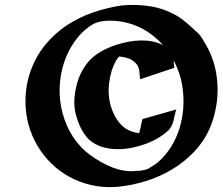

<svg xmlns="http://www.w3.org/2000/svg" viewBox="-20 -744 902 778"><path d="M475.1 -722.2Q537.6 -727.5 595 -717.5Q652.3 -707.5 706.1 -674.3Q713.9 -669.4 723.9 -661.4Q733.9 -653.3 743.2 -645.3Q752.4 -637.2 759.5 -630.6Q766.6 -624 768.6 -622.1Q776.4 -615.2 781.5 -610.6Q786.6 -606 791 -600.1Q795.4 -594.2 801 -585.4Q806.6 -576.7 815.4 -561Q832 -532.2 843.3 -498.5Q854 -466.3 858.4 -431.2Q862.8 -396 861.3 -362.3Q859.9 -327.6 851.3 -290.3Q842.8 -252.9 828.6 -221.2Q804.7 -168.5 765.4 -127.7Q726.1 -86.9 677.2 -57.6Q628.4 -28.3 573.5 -11Q518.6 6.3 463.4 12.2Q414.1 17.6 367.9 9.5Q321.8 1.5 280.8 -17.6Q239.7 -36.6 205.3 -65.9Q170.9 -95.2 145 -132.6Q119.1 -169.9 103.3 -214.4Q87.4 -258.8 84 -308.6Q81.5 -346.2 86.4 -383.5Q91.3 -420.9 104 -456.1Q126 -517.1 163.8 -563Q201.7 -608.9 250.7 -641.4Q299.8 -673.8 357.2 -693.6Q414.6 -713.4 475.1 -722.2ZM402.8 -659.2Q391.1 -657.7 380.1 -655Q369.1 -652.3 358.4 -647Q326.2 -627.9 302.2 -600.8Q278.3 -573.7 260.7 -540.5Q236.3 -493.7 227.1 -440.9Q217.8 -388.2 223.9 -335.7Q230 -283.2 251.5 -234.4Q272.9 -185.5 309.6 -147Q324.2 -131.3 345.2 -116Q366.2 -100.6 389.6 -87.4Q413.1 -74.2 437.3 -64.9Q461.4 -55.7 482.9 -52.7Q488.3 -51.8 491.7 -51.5Q495.1 -51.3 498.8 -50.8Q502.4 -50.3 506.8 -50.3Q511.2 -50.3 518.1 -50.3Q524.9 -50.3 531.5 -51.5Q538.1 -52.7 544.9 -51.8L563 -54.7Q566.9 -55.7 571.8 -57.1Q576.7 -58.6 580.1 -60.1Q590.3 -66.9 601.1 -73.2Q611.8 -79.6 621.6 -87.9Q652.8 -115.7 674.1 -150.4Q695.3 -185.1 707.3 -223.9Q719.2 -262.7 722.4 -303.7Q725.6 -344.7 720.2 -384.8Q716.3 -415.5 707 -444.1Q697.8 -472.7 683.6 -499Q684.6 -491.2 684.8 -483.6Q685.1 -476.1 686.5 -469.2Q651.9 -458 617.7 -446.3Q583.5 -434.6 548.3 -422.9Q545.9 -433.6 545.7 -443.1Q545.4 -452.6 543.7 -461.2Q542 -469.7 537.8 -477.8Q533.7 -485.8 523.9 -493.7Q518.6 -498 512.2 -502Q505.9 -505.9 499 -507.8Q493.2 -509.8 489 -510.7Q484.9 -511.7 481 -512.5Q477.1 -513.2 472.9 -513.7Q468.8 -514.2 462.9 -515.1Q451.7 -502.9 444.3 -487.1Q437 -471.2 432.1 -455.6Q424.8 -430.7 421.9 -405.3Q418.9 -379.9 421.4 -354.7Q423.8 -329.6 431.9 -305.2Q439.9 -280.8 454.6 -258.8Q468.8 -236.8 489.7 -222.9Q510.7 -209 537.1 -205.6Q539.1 -204.6 543.5 -204.6Q544.9 -208 545.2 -209.2Q545.4 -210.4 546.4 -214.4Q549.8 -226.1 551.8 -238.3Q553.7 -250.5 557.6 -261.7L694.3 -300.3Q690.4 -289.1 688.2 -277.6Q686 -266.1 683.1 -255.1Q680.2 -244.1 675.3 -233.9Q670.4 -223.6 661.1 -214.8Q644 -198.7 620.6 -184.8Q597.2 -170.9 570.3 -160.9Q543.5 -150.9 514.6 -145.3Q485.8 -139.6 457.8 -139.6Q429.7 -139.6 403.6 -146Q377.4 -152.3 356 -166.5Q341.8 -175.8 331.1 -188.7Q320.3 -201.7 312 -216.6Q303.7 -231.4 297.9 -247.3Q292 -263.2 287.6 -278.8Q278.8 -313 281.7 -348.6Q284.2 -374 290.3 -398.7Q296.4 -423.3 307.1 -445.8Q317.9 -468.3 333.3 -487.8Q348.6 -507.3 369.6 -522.5Q385.7 -534.2 406.7 -544.4Q427.7 -554.7 451.2 -562.3Q474.6 -569.8 499.8 -574.7Q524.9 -579.6 549.3 -580.1Q573.7 -580.6 596.4 -576.4Q619.1 -572.3 637.7 -562.5L641.1 -560.5Q619.1 -585.4 592.5 -605.2Q565.9 -625 535.4 -637.9Q504.9 -650.9 471.4 -656.5Q438 -662.1 402.8 -659.2Z"/></svg>

Font: Autopia Bold Italic
Style: Bold Italic
Weight: 700
Italic angle: -104°
Designer: Antoine Gelgon
Foundry: Antoine Gelgon
Version: V.1.0